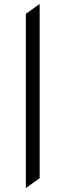

<svg xmlns="http://www.w3.org/2000/svg" viewBox="-20 -737 336 973"><path d="M111 216V-667L181 -717V166Z"/></svg>

Font: Wittgenstein SemiBold
Style: Regular
Weight: 600
Designer: Jörg Drees
Foundry: Jörg Drees
Version: Version 1.500